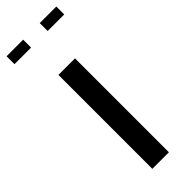

<svg xmlns="http://www.w3.org/2000/svg" viewBox="-275 -804 824 824"><g transform="rotate(-45 137.0 -392.0)"><path d="M86.9 -570H187.5V0H86.9ZM-13.8 -784H86.9V-736H-13.8ZM187.5 -784H288.1V-736H187.5Z"/></g></svg>

Font: Facade Sud
Style: Regular
Weight: 100
Designer: Éléonore Fines
Foundry: Velvetyne Type Foundry
Version: Version 1.001;Glyphs 3.2 (3202)